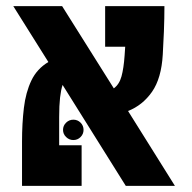

<svg xmlns="http://www.w3.org/2000/svg" viewBox="-20 -606 626 626"><path d="M390.1 0 184.1 -329.1Q178.7 -313 175.8 -287.6Q172.9 -262.2 172.9 -224.1V-132.3H246.1V0H51.8V-144.5Q51.8 -203.6 57.9 -254.4Q64 -305.2 82.3 -343.5Q100.6 -381.8 137.7 -403.8L23.4 -585.9H182.6L351.1 -317.9Q369.1 -331.1 376.2 -357.2Q383.3 -383.3 386.2 -424.3Q387.2 -440.4 388.2 -453.6H322.8V-585.9H516.1Q516.1 -547.4 514.4 -503.2Q512.7 -459 510.7 -428.2Q506.3 -350.6 475.6 -306.6Q444.8 -262.7 397.5 -244.1L550.3 0ZM219.2 -149.4Q205.6 -149.4 195.6 -159.2Q185.5 -168.9 185.5 -182.6Q185.5 -196.3 195.6 -206.1Q205.6 -215.8 219.2 -215.8Q232.9 -215.8 242.7 -206.1Q252.4 -196.3 252.4 -182.6Q252.4 -168.9 242.7 -159.2Q232.9 -149.4 219.2 -149.4Z"/></svg>

Font: Cascadia Mono
Style: Bold
Weight: 700
Monospace: yes
Designer: Aaron Bell
Foundry: Saja Typeworks
Version: Version 2404.023; ttfautohint (v1.8.4)